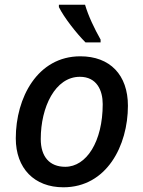

<svg xmlns="http://www.w3.org/2000/svg" viewBox="-20 -786 609 815"><path d="M343 -606H407V-618C381 -664 355 -718 341 -766H230V-756C251 -713 304 -645 343 -606ZM249 9C433 9 523 -168 523 -337C523 -468 447 -547 321 -547C139 -547 47 -371 47 -199C47 -71 126 9 249 9ZM257 -78C190 -78 153 -121 153 -196C153 -331 214 -460 319 -460C391 -460 416 -402 416 -344C416 -185 347 -78 257 -78Z"/></svg>

Font: Noto Sans Medium
Style: Italic
Weight: 500
Italic angle: -12°
Designer: Monotype Design Team
Foundry: Monotype Imaging Inc.
Version: Version 2.013